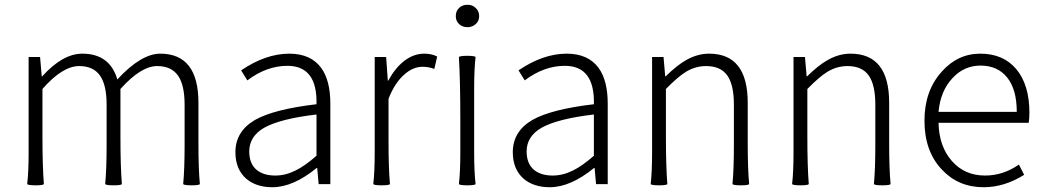

<svg xmlns="http://www.w3.org/2000/svg" viewBox="-20 -772 4378 805"><path d="M129 5Q99 5 94 0Q100 -50 100 -133V-266V-533H148L155 -452H157Q243 -547 325 -547Q440 -547 472 -439Q572 -547 652 -547Q812 -547 812 -341V-170Q812 -63 818 0Q814 5 783 5Q753 5 748 0Q754 -62 754 -166V-333Q754 -416 726 -455.5Q698 -495 639 -495Q571 -495 485 -399V-199Q485 -74 491 0Q487 5 456 5Q426 5 421 0Q427 -62 427 -166V-333Q427 -416 399 -455.5Q371 -495 312 -495Q242 -495 158 -399V-199Q158 -74 164 0Q160 5 129 5Z M1122 13Q1054 13 1012 -23Q967 -63 967 -134Q967 -221 1049 -269Q1128 -314 1307 -335Q1311 -496 1185 -496Q1098 -496 1017 -435L991 -477Q1094 -547 1193 -547Q1283 -547 1327 -487Q1365 -434 1365 -338V-169V0H1316L1310 -68H1308Q1209 13 1122 13ZM1134 -36Q1177 -36 1219 -57Q1258 -76 1307 -119V-205V-292Q1154 -274 1087 -236Q1025 -200 1025 -137Q1025 -85 1057 -59Q1086 -36 1134 -36Z M1580 5Q1550 5 1545 0Q1551 -50 1551 -133V-266V-533H1599L1606 -434H1608Q1636 -486 1674 -516Q1714 -547 1759 -547Q1790 -547 1813 -535L1801 -483Q1778 -492 1752 -492Q1713 -492 1678 -462Q1636 -427 1609 -358V-179Q1609 -66 1615 0Q1611 5 1580 5Z M1939 5Q1909 5 1904 0Q1910 -50 1910 -133V-267Q1910 -434 1904 -533Q1909 -538 1939 -538Q1970 -538 1974 -533Q1968 -484 1968 -400V-266V-133Q1968 -50 1974 0Q1970 5 1939 5ZM1940 -658Q1919 -658 1905 -671Q1891 -684 1891 -704Q1891 -726 1905 -739Q1919 -752 1940 -752Q1961 -752 1974 -739Q1989 -726 1989 -704Q1989 -684 1974.5 -671Q1960 -658 1940 -658Z M2285 13Q2217 13 2175 -23Q2130 -63 2130 -134Q2130 -221 2212 -269Q2291 -314 2470 -335Q2474 -496 2348 -496Q2261 -496 2180 -435L2154 -477Q2257 -547 2356 -547Q2446 -547 2490 -487Q2528 -434 2528 -338V-169V0H2479L2473 -68H2471Q2372 13 2285 13ZM2297 -36Q2340 -36 2382 -57Q2421 -76 2470 -119V-205V-292Q2317 -274 2250 -236Q2188 -200 2188 -137Q2188 -85 2220 -59Q2249 -36 2297 -36Z M2743 5Q2713 5 2708 0Q2714 -50 2714 -133V-266V-533H2762L2769 -452H2771Q2818 -498 2855 -519Q2903 -547 2953 -547Q3115 -547 3115 -341V-170Q3115 -63 3121 0Q3117 5 3086 5Q3056 5 3051 0Q3057 -62 3057 -166V-333Q3057 -417 3029 -456Q3001 -495 2940 -495Q2896 -495 2856 -471Q2822 -450 2772 -399V-199Q2772 -74 2778 0Q2774 5 2743 5Z M3336 5Q3306 5 3301 0Q3307 -50 3307 -133V-266V-533H3355L3362 -452H3364Q3411 -498 3448 -519Q3496 -547 3546 -547Q3708 -547 3708 -341V-170Q3708 -63 3714 0Q3710 5 3679 5Q3649 5 3644 0Q3650 -62 3650 -166V-333Q3650 -417 3622 -456Q3594 -495 3533 -495Q3489 -495 3449 -471Q3415 -450 3365 -399V-199Q3365 -74 3371 0Q3367 5 3336 5Z M4104 13Q3998 13 3929 -61Q3856 -138 3856 -266Q3856 -391 3928 -471Q3995 -547 4090 -547Q4187 -547 4241.5 -481.5Q4296 -416 4296 -299Q4296 -277 4293 -257H4104H3915Q3917 -159 3970.5 -97.5Q4024 -36 4110 -36Q4186 -36 4252 -82L4274 -39Q4191 13 4104 13ZM3915 -303H4079H4243Q4243 -398 4202 -448Q4162 -497 4091 -497Q4023 -497 3975 -446Q3923 -392 3915 -303Z"/></svg>

Font: GenSekiGothic TW L
Style: Regular
Weight: 300
Version: Version 1.501;PS 1;hotconv 16.6.51;makeotf.lib2.5.65220